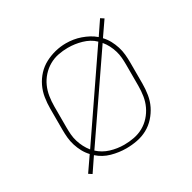

<svg xmlns="http://www.w3.org/2000/svg" viewBox="-136 -700 871 869"><g transform="rotate(-30 300.0 -265.0)"><path d="M109 32 92 21 143 -53Q128 -69 118 -87.5Q108 -106 101.5 -126.5Q95 -147 93 -168Q91 -189 91 -210V-320Q91 -349 95.5 -377.5Q100 -406 112.5 -432Q125 -458 144.5 -479Q164 -500 189.5 -513.5Q215 -527 243 -534Q271 -541 300 -541Q319 -541 338 -538Q357 -535 375.5 -528.5Q394 -522 411 -513Q428 -504 443 -491L491 -562L508 -551L457 -477Q472 -461 482 -442.5Q492 -424 498.5 -403.5Q505 -383 507 -362Q509 -341 509 -320V-210Q509 -181 504.5 -152.5Q500 -124 487.5 -98.5Q475 -73 455.5 -51.5Q436 -30 411 -16.5Q386 -3 357.5 2.5Q329 8 300 8Q262 8 224 -2.5Q186 -13 157 -39ZM155 -70 431 -474Q418 -487 402 -495.5Q386 -504 368.5 -509Q351 -514 333.5 -516.5Q316 -519 297 -519Q272 -519 246.5 -514Q221 -509 198.5 -496Q176 -483 158.5 -463.5Q141 -444 130.5 -420.5Q120 -397 116 -371.5Q112 -346 112 -320V-210Q112 -191 113.5 -172.5Q115 -154 120.5 -136Q126 -118 134.5 -101.5Q143 -85 155 -70ZM300 -11Q326 -11 352 -16Q378 -21 400.5 -33.5Q423 -46 440.5 -65.5Q458 -85 469 -108.5Q480 -132 484 -158Q488 -184 488 -210V-320Q488 -339 486.5 -357.5Q485 -376 479.5 -394Q474 -412 465.5 -428.5Q457 -445 445 -459L169 -56Q195 -32 229.5 -21.5Q264 -11 300 -11Z"/></g></svg>

Font: Iosevka Curly Thin Extended
Style: Regular
Weight: 100
Width: 7
Monospace: yes
Designer: Belleve Invis
Foundry: Belleve Invis
Version: Version 11.1.0; ttfautohint (v1.8.3)